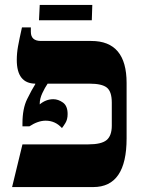

<svg xmlns="http://www.w3.org/2000/svg" viewBox="-20 -758 575 778"><path d="M493 -197V-422Q493 -592 350 -592H146Q105 -592 105 -629V-647H69Q58 -598 53 -570Q48 -542 48 -515Q48 -420 123 -419V-417Q109 -395 90 -356.5Q71 -318 71 -258V-246H99Q134 -269 165 -269Q204 -269 231 -239Q236 -245 245 -259.5Q254 -274 254 -296Q254 -329 235 -342.5Q216 -356 196 -356Q166 -356 141 -335V-338Q141 -358 151.5 -380.5Q162 -403 173 -419H343Q393 -419 413 -403Q433 -387 433 -342V-249Q433 -208 412 -190.5Q391 -173 338 -173H71L29 0H358Q493 0 493 -197ZM138 -676 141 -738H354L352 -676Z"/></svg>

Font: Noto Serif Hebrew SemiCondensed Extra
Style: Regular
Weight: 800
Width: 4
Designer: Monotype Design Team
Foundry: Monotype Imaging Inc.
Version: Version 1.901